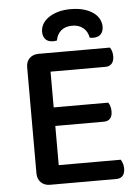

<svg xmlns="http://www.w3.org/2000/svg" viewBox="-56 -844 647 888"><g transform="rotate(-5 268.0 -399.5)"><path d="M140 1Q114 1 98 -15Q82 -31 82 -57V-550Q82 -576 98 -591.5Q114 -607 140 -607H471Q476 -601 479.5 -590Q483 -579 483 -566Q483 -544 472.5 -532Q462 -520 444 -520H188V-354H441Q446 -348 449.5 -337Q453 -326 453 -313Q453 -290 442.5 -279Q432 -268 414 -268H188V-86H476Q480 -80 484 -69Q488 -58 488 -45Q488 -22 477.5 -10.5Q467 1 449 1ZM306 -723Q274 -723 254.5 -706.5Q235 -690 230 -661Q225 -660 221 -659.5Q217 -659 212 -659Q189 -659 177 -672Q165 -685 165 -707Q165 -725 174 -741.5Q183 -758 201 -771Q219 -784 245 -792Q271 -800 306 -800Q341 -800 367.5 -792Q394 -784 411.5 -771Q429 -758 437.5 -741Q446 -724 446 -707Q446 -685 434 -672Q422 -659 399 -659Q394 -659 390 -659.5Q386 -660 382 -661Q377 -690 357 -706.5Q337 -723 306 -723Z"/></g></svg>

Font: Baloo Chettan 2 Medium
Style: Regular
Weight: 500
Designer: Maithili Shingre, Unnati Kotecha and Ek Type
Foundry: Ek Type
Version: Version 1.640;hotconv 1.0.111;makeotfexe 2.5.65597; ttfautoh